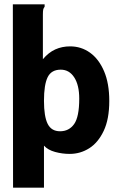

<svg xmlns="http://www.w3.org/2000/svg" viewBox="-20 -695 540 882"><path d="M39 -675H185V-664Q180 -658 178.5 -651Q177 -644 177 -627V-423Q203 -454 234 -468Q265 -482 302 -482Q353 -482 393.5 -453Q434 -424 458 -368Q482 -312 482 -231Q482 -148 456.5 -94Q431 -40 390 -14Q349 12 300 12Q266 12 233 3Q200 -6 182 -26V167H40ZM256 -92Q297 -92 320.5 -125Q344 -158 344 -242Q344 -304 321 -339.5Q298 -375 259 -375Q216 -375 199 -340.5Q182 -306 182 -232Q182 -160 199 -126Q216 -92 256 -92Z"/></svg>

Font: Inconsolata Black
Style: Regular
Weight: 900
Monospace: yes
Designer: Raph Levien, Cyreal, Brenton Simpson
Foundry: Raph Levien, Cyreal, Google
Version: Version 3.001; ttfautohint (v1.8.2.53-6de2)